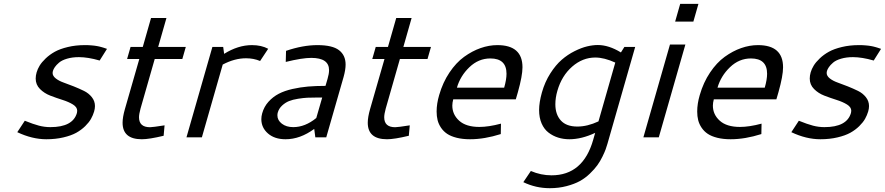

<svg xmlns="http://www.w3.org/2000/svg" viewBox="-20 -714 4600 998"><path d="M420.9 -479.5Q431.2 -479.5 439.9 -479.2Q448.7 -479 457 -478Q465.3 -477.1 470.9 -476.6Q476.6 -476.1 484.1 -474.6Q491.7 -473.1 495.1 -472.4Q498.5 -471.7 506.3 -469.5Q514.2 -467.3 515.9 -466.8Q517.6 -466.3 526.1 -463.4Q534.7 -460.4 536.1 -460L498 -399.4Q437 -417 390.1 -417Q355.5 -417 328.4 -408.9Q301.3 -400.9 286.9 -388.4Q272.5 -376 265.1 -365.2Q257.8 -354.5 254.9 -344.7Q253.4 -339.8 253.4 -335Q253.4 -319.3 269.8 -306.4Q286.1 -293.5 310.5 -284.9Q335 -276.4 363.5 -264.9Q392.1 -253.4 416.5 -241.5Q440.9 -229.5 457.3 -209Q473.6 -188.5 473.6 -162.6Q473.6 -149.4 469.2 -134.3Q463.4 -114.7 453.1 -96.4Q442.9 -78.1 422.9 -58.3Q402.8 -38.6 376.5 -23.9Q350.1 -9.3 309.6 0.2Q269 9.8 220.7 9.8Q147.5 9.8 69.8 -26.9L108.9 -86.4Q153.3 -68.4 182.6 -60.8Q211.9 -53.2 241.7 -53.2Q358.9 -53.2 379.9 -127Q381.3 -132.8 381.3 -138.2Q381.3 -157.2 359.1 -170.9Q336.9 -184.6 305.2 -194.6Q273.4 -204.6 241.7 -216.8Q210 -229 187.7 -251.5Q165.5 -273.9 165.5 -305.7Q165.5 -321.3 170.4 -337.9Q175.3 -355 186 -372.8Q196.8 -390.6 217.5 -410.4Q238.3 -430.2 265.1 -445.1Q292 -460 332.8 -469.7Q373.5 -479.5 420.9 -479.5Z M830.6 -8.3Q755.4 9.8 717.3 9.8Q617.2 9.8 617.2 -76.2Q617.2 -105 629.4 -147.5L704.1 -407.2H640.6L658.7 -470.2H722.2L765.1 -620.6H845.2L802.2 -470.2H945.8L927.7 -407.2H784.2L710.4 -149.4Q702.6 -120.6 702.6 -104.5Q702.6 -52.7 759.8 -52.7Q773.4 -52.7 835.4 -62.5Z M1145 -434.1Q1217.3 -479.5 1289.6 -479.5Q1338.9 -479.5 1374 -460.4L1332 -397Q1298.3 -411.1 1258.8 -411.1Q1199.2 -411.1 1137.7 -378.4L1029.3 0H949.2L1084 -470.2H1140.1Z M1629.9 -479.5Q1708 -479.5 1742.2 -453.1Q1776.4 -426.8 1776.4 -378.4Q1776.4 -351.6 1766.1 -314.5L1675.8 0H1619.1L1613.3 -43.9Q1540 9.8 1464.4 9.8Q1407.2 9.8 1372.8 -20.3Q1338.4 -50.3 1338.4 -94.7Q1338.4 -109.4 1342.8 -125Q1352.5 -159.7 1375.7 -185.3Q1398.9 -210.9 1429 -226.6Q1459 -242.2 1500 -251.5Q1541 -260.7 1581.5 -264.2Q1622.1 -267.6 1671.9 -267.6L1682.6 -304.2Q1690.4 -330.6 1690.4 -349.6Q1690.4 -413.1 1597.7 -413.1Q1550.8 -413.1 1465.3 -392.1L1466.8 -449.7Q1554.2 -479.5 1629.9 -479.5ZM1654.8 -207H1625.5Q1598.1 -207 1577.9 -206.1Q1557.6 -205.1 1529.5 -200.7Q1501.5 -196.3 1482.2 -188.5Q1462.9 -180.7 1446.3 -165.3Q1429.7 -149.9 1423.8 -128.9Q1421.9 -122.6 1421.9 -114.3Q1421.9 -88.9 1445.1 -71Q1468.3 -53.2 1504.4 -53.2Q1565.9 -53.2 1624 -100.6Z M2105 -8.3Q2029.8 9.8 1991.7 9.8Q1891.6 9.8 1891.6 -76.2Q1891.6 -105 1903.8 -147.5L1978.5 -407.2H1915L1933.1 -470.2H1996.6L2039.6 -620.6H2119.6L2076.7 -470.2H2220.2L2202.1 -407.2H2058.6L1984.9 -149.4Q1977.1 -120.6 1977.1 -104.5Q1977.1 -52.7 2034.2 -52.7Q2047.9 -52.7 2109.9 -62.5Z M2565.4 -479.5Q2695.8 -479.5 2695.8 -364.3Q2695.8 -319.8 2671.9 -234.9L2661.1 -197.8H2335.9Q2331.1 -179.7 2331.1 -165Q2331.1 -118.7 2366.9 -86.4Q2402.8 -54.2 2471.7 -54.2Q2520 -54.2 2584 -71.3L2583 -17.1Q2498 9.8 2423.3 9.8Q2384.3 9.8 2354 2.2Q2323.7 -5.4 2304.4 -18.3Q2285.2 -31.2 2272.5 -50Q2259.8 -68.8 2254.6 -89.4Q2249.5 -109.9 2249.5 -134.3Q2249.5 -174.8 2262.7 -219.7Q2281.7 -285.6 2316.2 -336.9Q2350.6 -388.2 2392.3 -418.5Q2434.1 -448.7 2478 -464.1Q2522 -479.5 2565.4 -479.5ZM2528.8 -410.2Q2467.3 -410.2 2419.9 -364.7Q2372.6 -319.3 2355 -258.3H2600.6Q2612.8 -300.8 2612.8 -330.6Q2612.8 -410.2 2528.8 -410.2Z M3087.4 -480Q3144.5 -480 3207.5 -441.4L3225.6 -470.2H3281.7L3137.2 34.2Q3132.8 48.8 3128.2 62Q3123.5 75.2 3111.6 99.9Q3099.6 124.5 3085.2 144.5Q3070.8 164.6 3046.6 188Q3022.5 211.4 2994.1 227.1Q2965.8 242.7 2925 253.4Q2884.3 264.2 2837.9 264.2Q2765.1 264.2 2700.2 232.9L2739.3 174.8Q2791.5 197.3 2846.7 197.3Q3011.2 197.3 3063.5 12.2L3073.7 -23.4Q3002.9 9.8 2939.5 9.8Q2908.7 9.8 2881.3 1.2Q2854 -7.3 2831.3 -24.7Q2808.6 -42 2795.4 -72Q2782.2 -102.1 2782.2 -142.1Q2782.2 -181.6 2796.9 -233.9Q2812.5 -288.6 2840.6 -332.5Q2868.7 -376.5 2899.7 -403.3Q2930.7 -430.2 2966.3 -448Q3002 -465.8 3031.7 -472.9Q3061.5 -480 3087.4 -480ZM3074.2 -415Q3008.3 -415 2954.1 -367.7Q2899.9 -320.3 2877.4 -242.7Q2866.7 -206.1 2866.7 -171.9Q2866.7 -119.1 2895.3 -87.6Q2923.8 -56.2 2981 -56.2Q3033.2 -56.2 3090.8 -83L3178.2 -388.7Q3120.6 -415 3074.2 -415Z M3515.6 -693.8H3610.4L3584 -601.6H3489.3ZM3462.4 -482.4H3542.5L3404.3 0H3324.2Z M3919.9 -479.5Q4050.3 -479.5 4050.3 -364.3Q4050.3 -319.8 4026.4 -234.9L4015.6 -197.8H3690.4Q3685.5 -179.7 3685.5 -165Q3685.5 -118.7 3721.4 -86.4Q3757.3 -54.2 3826.2 -54.2Q3874.5 -54.2 3938.5 -71.3L3937.5 -17.1Q3852.5 9.8 3777.8 9.8Q3738.8 9.8 3708.5 2.2Q3678.2 -5.4 3658.9 -18.3Q3639.6 -31.2 3627 -50Q3614.3 -68.8 3609.1 -89.4Q3604 -109.9 3604 -134.3Q3604 -174.8 3617.2 -219.7Q3636.2 -285.6 3670.7 -336.9Q3705.1 -388.2 3746.8 -418.5Q3788.6 -448.7 3832.5 -464.1Q3876.5 -479.5 3919.9 -479.5ZM3883.3 -410.2Q3821.8 -410.2 3774.4 -364.7Q3727.1 -319.3 3709.5 -258.3H3955.1Q3967.3 -300.8 3967.3 -330.6Q3967.3 -410.2 3883.3 -410.2Z M4444.3 -479.5Q4454.6 -479.5 4463.4 -479.2Q4472.2 -479 4480.5 -478Q4488.8 -477.1 4494.4 -476.6Q4500 -476.1 4507.6 -474.6Q4515.1 -473.1 4518.6 -472.4Q4522 -471.7 4529.8 -469.5Q4537.6 -467.3 4539.3 -466.8Q4541 -466.3 4549.6 -463.4Q4558.1 -460.4 4559.6 -460L4521.5 -399.4Q4460.4 -417 4413.6 -417Q4378.9 -417 4351.8 -408.9Q4324.7 -400.9 4310.3 -388.4Q4295.9 -376 4288.6 -365.2Q4281.2 -354.5 4278.3 -344.7Q4276.9 -339.8 4276.9 -335Q4276.9 -319.3 4293.2 -306.4Q4309.6 -293.5 4334 -284.9Q4358.4 -276.4 4387 -264.9Q4415.5 -253.4 4439.9 -241.5Q4464.4 -229.5 4480.7 -209Q4497.1 -188.5 4497.1 -162.6Q4497.1 -149.4 4492.7 -134.3Q4486.8 -114.7 4476.6 -96.4Q4466.3 -78.1 4446.3 -58.3Q4426.3 -38.6 4399.9 -23.9Q4373.5 -9.3 4333 0.2Q4292.5 9.8 4244.1 9.8Q4170.9 9.8 4093.3 -26.9L4132.3 -86.4Q4176.8 -68.4 4206.1 -60.8Q4235.4 -53.2 4265.1 -53.2Q4382.3 -53.2 4403.3 -127Q4404.8 -132.8 4404.8 -138.2Q4404.8 -157.2 4382.6 -170.9Q4360.4 -184.6 4328.6 -194.6Q4296.9 -204.6 4265.1 -216.8Q4233.4 -229 4211.2 -251.5Q4189 -273.9 4189 -305.7Q4189 -321.3 4193.8 -337.9Q4198.7 -355 4209.5 -372.8Q4220.2 -390.6 4241 -410.4Q4261.7 -430.2 4288.6 -445.1Q4315.4 -460 4356.2 -469.7Q4397 -479.5 4444.3 -479.5Z"/></svg>

Font: Cantarell
Style: Italic
Weight: 400
Italic angle: -16°
Designer: Dave Crossland
Version: Version 1.004